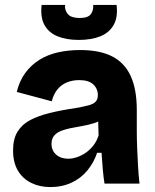

<svg xmlns="http://www.w3.org/2000/svg" viewBox="-20 -745 628 779"><path d="M184 14Q141 14 106.5 -3Q72 -20 52.5 -53Q33 -86 33 -135Q33 -181 51 -210.5Q69 -240 102 -257.5Q135 -275 181.5 -286.5Q228 -298 284 -306Q317 -312 337 -317Q357 -322 367 -331.5Q377 -341 377 -359Q377 -385 358.5 -402.5Q340 -420 301 -420Q274 -420 251 -410.5Q228 -401 212.5 -381.5Q197 -362 190 -334L48 -372Q59 -417 82.5 -449Q106 -481 139.5 -502Q173 -523 215 -532.5Q257 -542 305 -542Q385 -542 435.5 -516Q486 -490 510.5 -436Q535 -382 535 -299V-216Q535 -181 536.5 -144.5Q538 -108 540 -72Q542 -36 546 0H404Q400 -25 397 -57.5Q394 -90 392 -125H374Q361 -86 335 -54Q309 -22 270.5 -4Q232 14 184 14ZM257 -101Q274 -101 293 -107.5Q312 -114 329 -126Q346 -138 359.5 -155.5Q373 -173 380 -196L378 -268L400 -264Q383 -252 360.5 -245Q338 -238 314.5 -234Q291 -230 268.5 -225.5Q246 -221 228 -214Q210 -207 199.5 -194.5Q189 -182 189 -161Q189 -134 208 -117.5Q227 -101 257 -101ZM149 -725H244Q242 -703 255.5 -687.5Q269 -672 303 -672Q337 -672 348.5 -687.5Q360 -703 358 -725H453Q459 -675 441 -643.5Q423 -612 386.5 -597.5Q350 -583 300 -583Q250 -583 214 -597.5Q178 -612 160.5 -643.5Q143 -675 149 -725Z"/></svg>

Font: Bricolage Grotesque 24pt ExtraBold
Style: Regular
Weight: 800
Designer: Mathieu Triay
Foundry: Atelier Triay
Version: Version 1.001;gftools[0.9.33.dev8+g029e19f]